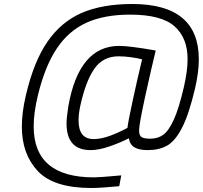

<svg xmlns="http://www.w3.org/2000/svg" viewBox="-20 -739 1012 958"><path d="M89 -107Q89 -178 109 -263Q148 -431 216.5 -530.5Q285 -630 387.5 -674.5Q490 -719 640 -719Q972 -719 972 -443Q972 -378 953 -297Q923 -169 888.5 -102Q854 -35 814 -12.5Q774 10 717 10Q675 10 651.5 -3.5Q628 -17 623 -49Q580 -27 526.5 -8.5Q473 10 432 10Q312 10 312 -123Q312 -151 321 -209Q374 -510 575 -510Q626 -510 757 -487Q736 -402 705 -260.5Q674 -119 674 -88Q674 -62 687 -54.5Q700 -47 730 -47Q767 -47 794 -66Q821 -85 847 -141.5Q873 -198 898 -307Q916 -386 916 -444Q916 -550 850.5 -608Q785 -666 629 -666Q500 -666 411 -625.5Q322 -585 263 -496.5Q204 -408 169 -263Q148 -176 148 -108Q148 146 449 146Q477 146 585 136L575 190Q483 199 435 199Q248 199 168.5 114.5Q89 30 89 -107ZM616 -101Q618 -126 642.5 -239Q667 -352 689 -443Q666 -449 633.5 -453.5Q601 -458 571 -458Q494 -458 450.5 -395.5Q407 -333 380 -208Q372 -170 372 -138Q372 -46 446 -45Q485 -45 530.5 -62Q576 -79 616 -101Z"/></svg>

Font: Cairo Light
Style: Italic
Weight: 300
Italic angle: -13°
Designer: Mohamed Gaber, Accademia di Belle Arti di Urbino and others
Foundry: Kief Type Foundry, Accademia di Belle Arti di Urbino and others
Version: Version 3.011